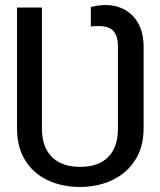

<svg xmlns="http://www.w3.org/2000/svg" viewBox="-20 -737 641 767"><path d="M47.9 -224.6V-707H147.5V-224.6Q147.5 -172.9 166 -138.7Q184.6 -104.5 218.8 -87.4Q252.9 -70.3 299.8 -70.3Q347.7 -70.3 381.3 -87.4Q415 -104.5 433.1 -138.7Q451.2 -172.9 451.2 -224.6V-549.8Q451.2 -581.1 442.4 -599.1Q433.6 -617.2 417 -625Q400.4 -632.8 375 -632.8Q351.6 -632.8 342.8 -630.9V-709Q372.1 -716.8 402.3 -716.8Q445.3 -716.8 480 -697.3Q514.6 -677.7 534.2 -640.1Q553.7 -602.5 553.7 -549.8V-224.6Q553.7 -149.4 519.5 -96.7Q485.4 -43.9 427.7 -17.1Q370.1 9.8 299.8 9.8Q227.5 9.8 170.4 -17.1Q113.3 -43.9 80.6 -96.7Q47.9 -149.4 47.9 -224.6Z"/></svg>

Font: Pretendard JP Variable
Style: Regular
Weight: 400
Designer: Base glyphs from Inter by Rasmus Andersson; Hangul glyphs from Noto Sans CJK(Source Han Sans) by Jang Soo-young and Kang
Foundry: Kil Hyung-jin
Version: Version 1.307;Glyphs 3.2 (3192)